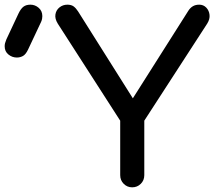

<svg xmlns="http://www.w3.org/2000/svg" viewBox="-231 -801 921 821"><path d="M334 0Q313 0 298 -15Q283 -30 283 -52V-285L16 -700Q3 -721 6 -739.5Q9 -758 23.5 -769.5Q38 -781 57 -781Q74 -781 84 -773.5Q94 -766 103 -752L357 -349H317L575 -756Q583 -768 594 -774.5Q605 -781 621 -781Q639 -781 651 -768.5Q663 -756 665 -737.5Q667 -719 655 -700L386 -285V-52Q386 -30 371 -15Q356 0 334 0ZM-159 -555Q-179 -555 -195 -568Q-211 -581 -211 -603Q-211 -610 -209.5 -616Q-208 -622 -204 -632L-152 -743Q-142 -764 -130.5 -772.5Q-119 -781 -101 -781Q-81 -781 -65.5 -767.5Q-50 -754 -50 -732Q-50 -727 -51 -721Q-52 -715 -55 -708L-111 -589Q-121 -568 -133 -561.5Q-145 -555 -159 -555Z"/></svg>

Font: Comfortaa
Style: Bold
Weight: 700
Designer: Johan Aakerlund
Foundry: Johan Aakerlund
Version: Version 3.104; ttfautohint (v1.8.1.43-b0c9)